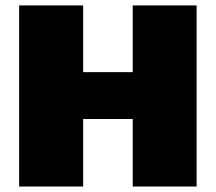

<svg xmlns="http://www.w3.org/2000/svg" viewBox="-20 -680 787 700"><path d="M283.2 -660.2V-417H463.9V-660.2H696.8V0H463.9V-246.1H283.2V0H49.8V-660.2Z"/></svg>

Font: Work Sans Black
Style: Regular
Weight: 900
Designer: Wei Huang
Foundry: Wei Huang
Version: Version 2.012